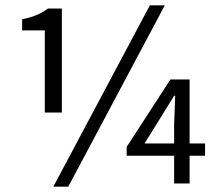

<svg xmlns="http://www.w3.org/2000/svg" viewBox="-20 -688 821 720"><path d="M148 -266V-574H63V-616Q120 -626 160 -656H212V-266ZM180 12 542 -668H598L236 12ZM633 0V-104H455V-137L619 -390H691V-150H749V-104H691V0ZM522 -150H633V-220L637 -329H633L583 -248Z"/></svg>

Font: Toshiba Sans
Style: Regular
Weight: 400
Designer: Paul D. Hunt
Foundry: Toshiba Corporation
Version: Version 2.020;PS 2.0;hotconv 1.0.86;makeotf.lib2.5.63406